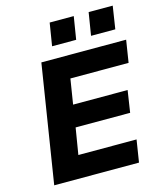

<svg xmlns="http://www.w3.org/2000/svg" viewBox="-131 -1012 943 1109"><g transform="rotate(-15 340.0 -457.5)"><path d="M54 0 166 -705H673L652 -572H304L280 -422H606L586 -291H260L234 -133H582L561 0ZM483 -779 505 -915H649L628 -779ZM250 -779 272 -915H416L394 -779Z"/></g></svg>

Font: Nunito Sans 6pt ExtraBold
Style: Italic
Weight: 800
Italic angle: -9°
Version: Version 3.101;gftools[0.9.27]